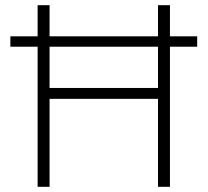

<svg xmlns="http://www.w3.org/2000/svg" viewBox="-20 -720 800 740"><path d="M20 -580H125V-700H171V-580H589V-700H635V-580H740V-540H635V0H589V-339H171V0H125V-540H20ZM589 -381V-540H171V-381Z"/></svg>

Font: Retni Sans Light
Style: Regular
Weight: 300
Designer: Vitaly Kuzmin
Foundry: ParaType Ltd.
Version: Version 1.00;March 2, 2019;FontCreator 11.5.0.2425 64-bit; t